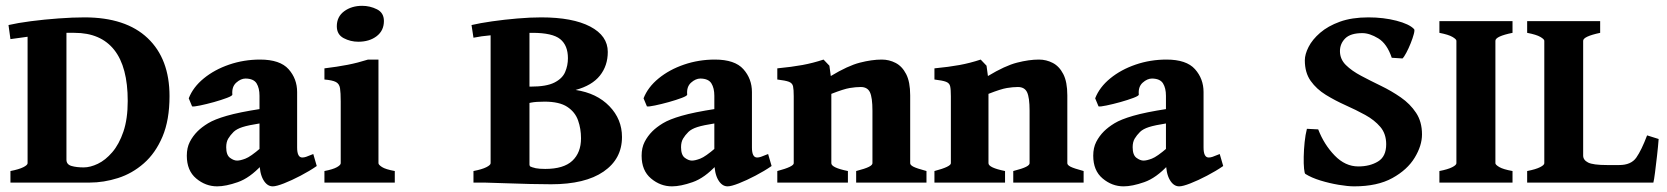

<svg xmlns="http://www.w3.org/2000/svg" viewBox="-20 -640 5842 673"><path d="M16.6 0V-40.5Q46.9 -46.4 61.8 -54Q76.7 -61.5 76.7 -67.9V-511.2Q59.1 -508.8 43.7 -506.6Q28.3 -504.4 16.6 -502.9L9.8 -552.2Q41.5 -559.6 88.4 -565.7Q135.3 -571.8 185.1 -575.4Q234.9 -579.1 275.9 -579.1Q420.9 -579.1 497.6 -506.3Q574.2 -433.6 574.2 -303.2Q574.2 -219.2 549.6 -161.1Q524.9 -103 484.1 -67.4Q443.4 -31.7 393.6 -15.9Q343.8 0 293.9 0H251.5Q198.7 0 147.9 0Q97.2 0 36.6 0ZM273.4 -53.2Q296.4 -53.2 323 -65.9Q349.6 -78.6 373.5 -106.4Q397.5 -134.3 412.6 -178.7Q427.7 -223.1 427.7 -286.1Q427.7 -405.3 380.4 -465.1Q333 -524.9 241.2 -524.9Q234.9 -524.9 227.8 -525.1Q220.7 -525.4 212.9 -524.9V-80.1Q212.9 -63.5 230.5 -58.3Q248 -53.2 273.4 -53.2Z M1090.3 -58.1Q1064.9 -40.5 1033.7 -24.2Q1002.4 -7.8 975.6 2.7Q948.7 13.2 936 13.2Q916 13.2 902.8 -10Q889.6 -33.2 889.6 -73.2V-304.2Q889.6 -331.1 879.4 -347.7Q869.1 -364.3 840.8 -364.7Q824.2 -364.7 808.1 -350.3Q792 -335.9 794.4 -308.6Q794.9 -304.2 775.6 -296.9Q756.3 -289.6 730 -282.2Q703.6 -274.9 681.4 -270.3Q659.2 -265.6 653.3 -267.1L641.6 -295.4Q656.7 -334.5 694.3 -365.2Q731.9 -396 783.4 -413.6Q835 -431.2 891.6 -431.2Q961.4 -431.2 991.5 -397.5Q1021.5 -363.8 1021.5 -317.4V-123Q1021.5 -87.9 1039.6 -87.9Q1045.9 -87.9 1053 -90.3Q1060.1 -92.8 1078.1 -100.1ZM894 -208Q850.6 -201.2 830.1 -194.6Q809.6 -188 798.8 -177.7Q787.1 -166 780 -154.1Q772.9 -142.1 772.9 -124Q772.9 -96.7 786.1 -86.9Q799.3 -77.1 811 -77.1Q822.3 -77.1 840.3 -84Q858.4 -90.8 894 -121.6L897.5 -61.5Q855.5 -16.1 813.5 -1.5Q771.5 13.2 741.2 13.2Q700.7 13.2 667.7 -14.4Q634.8 -42 634.8 -94.2Q634.8 -122.1 645.3 -142.6Q655.8 -163.1 672.4 -179.7Q687 -194.3 709.5 -208Q731.9 -221.7 774.9 -234.1Q817.9 -246.6 894 -258.3Z M1325.7 -566.4Q1325.7 -532.7 1300.3 -513.2Q1274.9 -493.7 1235.8 -493.7Q1208.5 -493.7 1184.6 -506.3Q1160.6 -519 1160.6 -547.9Q1160.6 -581.5 1186.5 -600.6Q1212.4 -619.6 1249.5 -619.6Q1276.9 -619.6 1301.3 -607.4Q1325.7 -595.2 1325.7 -566.4ZM1117.2 0V-40.5Q1147.5 -46.4 1160.9 -54Q1174.3 -61.5 1174.3 -67.9V-284.2Q1174.3 -314.9 1171.9 -330.6Q1169.4 -346.2 1157.5 -352.5Q1145.5 -358.9 1117.2 -361.3V-400.4Q1162.1 -405.8 1198.2 -412.8Q1234.4 -419.9 1270 -431.2H1306.6V-67.9Q1306.6 -62.5 1319.1 -54.4Q1331.5 -46.4 1363.8 -40.5V0Z M2160.2 -159.7Q2160.2 -83 2095.7 -38.6Q2031.2 5.9 1911.6 5.9Q1879.4 5.9 1837.9 4.9Q1796.4 3.9 1754.6 2.4Q1712.9 1 1678.2 0L1831.5 -59.6Q1845.7 -52.7 1858.2 -50.3Q1870.6 -47.9 1891.1 -47.9Q1955.6 -47.9 1986.1 -76.4Q2016.6 -105 2016.6 -155.3Q2016.6 -188.5 2006.3 -217.8Q1996.1 -247.1 1968.5 -265.4Q1940.9 -283.7 1888.7 -283.7Q1858.9 -283.7 1842.3 -280.5Q1825.7 -277.3 1811.5 -273.4L1807.1 -336.4H1840.8Q1895.5 -336.4 1923.3 -350.6Q1951.2 -364.7 1960.9 -387.5Q1970.7 -410.2 1970.7 -436Q1970.7 -481 1943.6 -502.9Q1916.5 -524.9 1846.2 -524.9Q1822.8 -524.9 1783.4 -522.7Q1744.1 -520.5 1704.6 -516.8Q1665 -513.2 1639.6 -507.8L1632.8 -552.2Q1662.1 -559.1 1704.8 -565.2Q1747.6 -571.3 1793.2 -575.2Q1838.9 -579.1 1877 -579.1Q1987.3 -579.1 2048.8 -546.9Q2110.4 -514.6 2110.4 -458Q2110.4 -409.7 2082.8 -375Q2055.2 -340.3 1997.6 -324.7Q2071.8 -313.5 2116 -267.8Q2160.2 -222.2 2160.2 -159.7ZM1639.6 0V-40.5Q1669.9 -46.4 1684.8 -54Q1699.7 -61.5 1699.7 -67.9V-543.5L1835.9 -552.7V-63Q1835.9 -57.6 1844.2 -49.3Q1852.5 -41 1885.3 -35.6V0Z M2684.6 -58.1Q2659.2 -40.5 2627.9 -24.2Q2596.7 -7.8 2569.8 2.7Q2543 13.2 2530.3 13.2Q2510.3 13.2 2497.1 -10Q2483.9 -33.2 2483.9 -73.2V-304.2Q2483.9 -331.1 2473.6 -347.7Q2463.4 -364.3 2435.1 -364.7Q2418.5 -364.7 2402.3 -350.3Q2386.2 -335.9 2388.7 -308.6Q2389.2 -304.2 2369.9 -296.9Q2350.6 -289.6 2324.2 -282.2Q2297.9 -274.9 2275.6 -270.3Q2253.4 -265.6 2247.6 -267.1L2235.8 -295.4Q2251 -334.5 2288.6 -365.2Q2326.2 -396 2377.7 -413.6Q2429.2 -431.2 2485.8 -431.2Q2555.7 -431.2 2585.7 -397.5Q2615.7 -363.8 2615.7 -317.4V-123Q2615.7 -87.9 2633.8 -87.9Q2640.1 -87.9 2647.2 -90.3Q2654.3 -92.8 2672.4 -100.1ZM2488.3 -208Q2444.8 -201.2 2424.3 -194.6Q2403.8 -188 2393.1 -177.7Q2381.3 -166 2374.3 -154.1Q2367.2 -142.1 2367.2 -124Q2367.2 -96.7 2380.4 -86.9Q2393.6 -77.1 2405.3 -77.1Q2416.5 -77.1 2434.6 -84Q2452.6 -90.8 2488.3 -121.6L2491.7 -61.5Q2449.7 -16.1 2407.7 -1.5Q2365.7 13.2 2335.4 13.2Q2294.9 13.2 2262 -14.4Q2229 -42 2229 -94.2Q2229 -122.1 2239.5 -142.6Q2250 -163.1 2266.6 -179.7Q2281.2 -194.3 2303.7 -208Q2326.2 -221.7 2369.1 -234.1Q2412.1 -246.6 2488.3 -258.3Z M2981 0V-40.5Q3013.2 -48.8 3025.6 -55.2Q3038.1 -61.5 3038.1 -67.9V-252Q3038.1 -298.3 3029.3 -316.7Q3020.5 -335 2997.1 -335Q2979.5 -335 2958.5 -331.5Q2937.5 -328.1 2894 -311V-67.9Q2894 -52.2 2952.1 -40.5V0H2704.6V-40.5Q2762.2 -55.7 2762.2 -67.9V-302.7Q2762.2 -326.7 2759.8 -337.6Q2757.3 -348.6 2745.4 -353.3Q2733.4 -357.9 2704.6 -361.3V-400.4Q2755.4 -405.3 2792.5 -412.1Q2829.6 -418.9 2866.7 -431.2L2887.2 -409.7L2892.1 -373.5Q2952.1 -409.7 2994.1 -420.4Q3036.1 -431.2 3070.8 -431.2Q3096.7 -431.2 3119.4 -419.4Q3142.1 -407.7 3156.2 -380.4Q3170.4 -353 3170.4 -305.7V-67.9Q3170.4 -61.5 3181.6 -55.7Q3192.9 -49.8 3227.5 -40.5V0Z M3531.7 0V-40.5Q3564 -48.8 3576.4 -55.2Q3588.9 -61.5 3588.9 -67.9V-252Q3588.9 -298.3 3580.1 -316.7Q3571.3 -335 3547.9 -335Q3530.3 -335 3509.3 -331.5Q3488.3 -328.1 3444.8 -311V-67.9Q3444.8 -52.2 3502.9 -40.5V0H3255.4V-40.5Q3313 -55.7 3313 -67.9V-302.7Q3313 -326.7 3310.5 -337.6Q3308.1 -348.6 3296.1 -353.3Q3284.2 -357.9 3255.4 -361.3V-400.4Q3306.2 -405.3 3343.3 -412.1Q3380.4 -418.9 3417.5 -431.2L3438 -409.7L3442.9 -373.5Q3502.9 -409.7 3544.9 -420.4Q3586.9 -431.2 3621.6 -431.2Q3647.5 -431.2 3670.2 -419.4Q3692.9 -407.7 3707 -380.4Q3721.2 -353 3721.2 -305.7V-67.9Q3721.2 -61.5 3732.4 -55.7Q3743.7 -49.8 3778.3 -40.5V0Z M4267.6 -58.1Q4242.2 -40.5 4210.9 -24.2Q4179.7 -7.8 4152.8 2.7Q4126 13.2 4113.3 13.2Q4093.3 13.2 4080.1 -10Q4066.9 -33.2 4066.9 -73.2V-304.2Q4066.9 -331.1 4056.6 -347.7Q4046.4 -364.3 4018.1 -364.7Q4001.5 -364.7 3985.4 -350.3Q3969.2 -335.9 3971.7 -308.6Q3972.2 -304.2 3952.9 -296.9Q3933.6 -289.6 3907.2 -282.2Q3880.9 -274.9 3858.6 -270.3Q3836.4 -265.6 3830.6 -267.1L3818.8 -295.4Q3834 -334.5 3871.6 -365.2Q3909.2 -396 3960.7 -413.6Q4012.2 -431.2 4068.8 -431.2Q4138.7 -431.2 4168.7 -397.5Q4198.7 -363.8 4198.7 -317.4V-123Q4198.7 -87.9 4216.8 -87.9Q4223.1 -87.9 4230.2 -90.3Q4237.3 -92.8 4255.4 -100.1ZM4071.3 -208Q4027.8 -201.2 4007.3 -194.6Q3986.8 -188 3976.1 -177.7Q3964.4 -166 3957.3 -154.1Q3950.2 -142.1 3950.2 -124Q3950.2 -96.7 3963.4 -86.9Q3976.6 -77.1 3988.3 -77.1Q3999.5 -77.1 4017.6 -84Q4035.6 -90.8 4071.3 -121.6L4074.7 -61.5Q4032.7 -16.1 3990.7 -1.5Q3948.7 13.2 3918.5 13.2Q3877.9 13.2 3845 -14.4Q3812 -42 3812 -94.2Q3812 -122.1 3822.5 -142.6Q3833 -163.1 3849.6 -179.7Q3864.3 -194.3 3886.7 -208Q3909.2 -221.7 3952.1 -234.1Q3995.1 -246.6 4071.3 -258.3Z M4896 -435.1 4858.4 -437.5Q4841.8 -486.8 4811.3 -505.4Q4780.8 -523.9 4755.4 -523.9Q4713.9 -523.9 4695.3 -505.4Q4676.8 -486.8 4676.8 -460.9Q4676.8 -432.6 4697.5 -412.1Q4718.3 -391.6 4751 -374.3Q4783.7 -356.9 4820.6 -339.1Q4857.4 -321.3 4890.1 -298.6Q4922.9 -275.9 4943.6 -244.6Q4964.4 -213.4 4964.4 -168.9Q4964.4 -129.4 4938.7 -87.2Q4913.1 -44.9 4860.6 -15.9Q4808.1 13.2 4726.6 13.2Q4704.6 13.2 4672.4 7.8Q4640.1 2.4 4608.4 -7.3Q4576.7 -17.1 4555.7 -30.3Q4552.7 -31.7 4551 -48.8Q4549.3 -65.9 4549.8 -90.8Q4550.3 -115.7 4553 -141.8Q4555.7 -168 4561 -188.5L4600.6 -186.5Q4621.1 -133.3 4658.2 -95Q4695.3 -56.6 4741.2 -56.6Q4781.7 -56.6 4810.3 -74Q4838.9 -91.3 4838.9 -134.3Q4838.9 -170.9 4818.4 -195.1Q4797.9 -219.2 4765.4 -237.1Q4732.9 -254.9 4696.3 -271.2Q4659.7 -287.6 4627.2 -307.6Q4594.7 -327.6 4574.2 -356.4Q4553.7 -385.3 4553.7 -428.7Q4553.7 -449.7 4566.9 -475.6Q4580.1 -501.5 4607.4 -525.1Q4634.8 -548.8 4676.8 -564Q4718.8 -579.1 4776.4 -579.1Q4829.6 -579.1 4874.8 -567.4Q4919.9 -555.7 4936.5 -538.1Q4939.5 -535.2 4935.8 -521Q4932.1 -506.8 4924.8 -488.5Q4917.5 -470.2 4909.4 -455.1Q4901.4 -439.9 4896 -435.1Z M5025.4 0V-40.5Q5055.7 -46.4 5070.3 -54Q5085 -61.5 5085 -67.9V-497.1Q5085 -502.4 5071.3 -510.5Q5057.6 -518.6 5025.4 -524.9V-565.9H5281.7V-524.9Q5221.7 -512.7 5221.7 -497.1V-67.9Q5221.7 -62.5 5235.4 -54.4Q5249 -46.4 5281.7 -40.5V0Z M5793.9 -152.8Q5792 -127 5788.3 -94.5Q5784.7 -62 5781.2 -35.4Q5777.8 -8.8 5775.4 0H5333V-40.5Q5363.3 -46.4 5378.2 -54Q5393.1 -61.5 5393.1 -67.9V-497.1Q5393.1 -502.4 5379.4 -510.5Q5365.7 -518.6 5333 -524.9V-565.9H5588.9V-524.9Q5529.3 -512.2 5529.3 -497.1V-94.7Q5529.3 -79.1 5546.6 -70.3Q5564 -61.5 5612.8 -61.5H5655.8Q5697.3 -61.5 5715.6 -87.6Q5733.9 -113.8 5753.4 -165.5Z"/></svg>

Font: Dai Banna SIL
Style: Bold
Weight: 700
Designer: Victor Gaultney
Foundry: SIL International
Version: Version 4.000